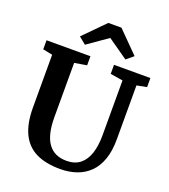

<svg xmlns="http://www.w3.org/2000/svg" viewBox="-173 -1108 1089 1239"><g transform="rotate(20 371.5 -488.5)"><path d="M384.8 8Q284.3 8 217.8 -25.1Q151.3 -58.3 118.2 -128Q85 -197.7 85 -306.8V-667.6L19 -680.8V-743H320.5V-680.8L236.3 -666.6V-294.2Q236.3 -232.9 247.1 -188.1Q257.8 -143.2 279.2 -113.8Q300.6 -84.4 332.1 -70.1Q363.6 -55.8 405.1 -55.8Q462.2 -55.8 498.2 -84.8Q534.2 -113.8 551.3 -166.3Q568.3 -218.9 568.3 -290.1V-667L482.4 -680.8V-743H732.3V-680.8L663.9 -667.6V-298.1Q663.9 -216.6 643.2 -158.5Q622.6 -100.4 584.8 -63.6Q547 -26.8 496 -9.4Q445 8 384.8 8ZM355.5 -984.6H445.6L588.1 -840.9L539.5 -800.6L400.6 -897.8L261.6 -800.6L213 -840.2Z"/></g></svg>

Font: Merriweather 7pt Light
Style: Regular
Weight: 300
Designer: Eben Sorkin
Foundry: Eben Sorkin
Version: Version 2.200;gftools[0.9.31]